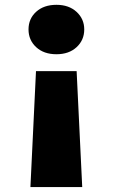

<svg xmlns="http://www.w3.org/2000/svg" viewBox="-20 -594 463 789"><path d="M97.2 -473.1Q97.2 -517.1 128.7 -545.7Q160.2 -574.2 211.9 -574.2Q263.2 -574.2 294.7 -545.2Q326.2 -516.1 326.2 -473.1Q326.2 -429.2 294.7 -400.1Q263.2 -371.1 211.9 -371.1Q160.2 -371.1 128.7 -400.1Q97.2 -429.2 97.2 -473.1ZM105 174.8 127.9 -301.8H294.9L317.9 174.8Z"/></svg>

Font: Poppins ExtraBold
Style: Regular
Weight: 800
Designer: Ninad Kale (Devanagari), Jonny Pinhorn (Latin)
Foundry: Indian Type Foundry
Version: 4.004